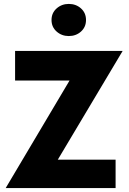

<svg xmlns="http://www.w3.org/2000/svg" viewBox="-20 -960 660 980"><path d="M57 -549H335L9 0H570V-145H275L606 -700H57ZM243 -858Q243 -822 269 -799Q295 -776 331 -776Q368 -776 393.5 -799Q419 -822 419 -858Q419 -894 393.5 -917Q368 -940 331 -940Q295 -940 269 -917Q243 -894 243 -858Z"/></svg>

Font: Glinicke Jost Bold
Style: Bold
Weight: 700
Version: Version 3.710